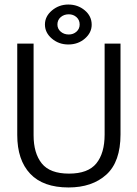

<svg xmlns="http://www.w3.org/2000/svg" viewBox="-20 -815 603 846"><path d="M282 11Q170 11 113 -49.5Q56 -110 56 -220V-623H128V-219Q128 -140 164 -95Q200 -50 284 -50Q368 -50 404.5 -95Q441 -140 441 -222V-623H511V-223Q511 -102 448.5 -45.5Q386 11 282 11ZM281 -619Q239 -619 208.5 -645Q178 -671 178 -707Q178 -743 209 -769Q240 -795 281 -795Q323 -795 353.5 -769.5Q384 -744 384 -706Q384 -671 354 -645Q324 -619 281 -619ZM283 -663Q303 -663 317 -675.5Q331 -688 331 -707Q331 -727 317 -739.5Q303 -752 283 -752Q262 -752 247.5 -739.5Q233 -727 233 -707Q233 -688 247.5 -675.5Q262 -663 283 -663Z"/></svg>

Font: Inconsolata SemiExpanded
Style: Regular
Weight: 400
Width: 6
Monospace: yes
Designer: Raph Levien, Cyreal, Brenton Simpson
Foundry: Raph Levien, Cyreal, Google
Version: Version 3.100; ttfautohint (v1.8.4.7-5d5b)